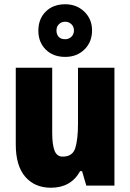

<svg xmlns="http://www.w3.org/2000/svg" viewBox="-20 -871 611 901"><path d="M517 -553V0H385L365 -68H356Q313 10 219 10Q143 10 98.5 -41.5Q54 -93 54 -193V-553H225V-248Q225 -192 236 -164Q247 -136 274 -136Q321 -136 333.5 -177Q346 -218 346 -289V-553ZM286 -604Q229 -604 194.5 -638.5Q160 -673 160 -727Q160 -782 194.5 -816.5Q229 -851 286 -851Q340 -851 376 -816Q412 -781 412 -728Q412 -674 376.5 -639Q341 -604 286 -604ZM286 -687Q303 -687 315 -698.5Q327 -710 327 -728Q327 -746 315 -757.5Q303 -769 286 -769Q268 -769 256.5 -757.5Q245 -746 245 -728Q245 -710 255 -698.5Q265 -687 286 -687Z"/></svg>

Font: Noto Sans Kannada Condensed Black
Style: Regular
Weight: 900
Width: 3
Designer: Jelle Bosma - Monotype Design Team
Foundry: Monotype Imaging Inc.
Version: Version 2.005; ttfautohint (v1.8.4.7-5d5b)